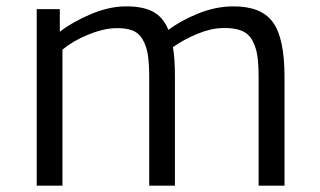

<svg xmlns="http://www.w3.org/2000/svg" viewBox="-20 -585 1008 605"><path d="M95.7 0V-556.2H168.5V-484.9Q205.6 -514.2 263.2 -539.1Q320.8 -564 373 -564.9Q427.7 -565.9 460.9 -548.8Q494.1 -531.7 510.7 -490.7Q548.3 -519.5 603.5 -542Q658.7 -564.5 712.9 -564.9Q801.8 -565.9 839.1 -516.1Q876.5 -466.3 876.5 -343.3V0H794.9V-339.4Q794.9 -381.8 791 -408.7Q787.1 -435.5 775.4 -457.3Q763.7 -479 741 -488.3Q718.3 -497.6 682.1 -496.6Q645 -496.1 602.3 -478.5Q559.6 -460.9 524.9 -436.5Q531.2 -399.9 531.2 -345.7V0H450.2V-340.3Q450.2 -384.8 445.8 -412.6Q441.4 -440.4 429.4 -460.9Q417.5 -481.4 396 -489.5Q374.5 -497.6 340.3 -496.1Q303.2 -494.6 256.6 -475.3Q210 -456.1 176.8 -428.7V0Z"/></svg>

Font: HaufeMerriweatherSansLt
Style: Regular
Weight: 300
Designer: Eben Sorkin
Foundry: Eben Sorkin
Version: Version 1.56